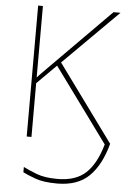

<svg xmlns="http://www.w3.org/2000/svg" viewBox="-62 -758 685 1043"><g transform="rotate(5 280.5 -237.0)"><path d="M289 240Q402 240 464.5 178Q527 116 558 0L254 -417L552 -714H514L179 -376Q166 -362 153 -349.5Q140 -337 129 -324V-714H103V0H129V-293L234 -398L529 6Q499 112 444 163.5Q389 215 289 215Q220 215 175.5 198Q131 181 102 166V195Q125 207 170 223.5Q215 240 289 240Z"/></g></svg>

Font: Noto Sans UI Thin
Style: Regular
Weight: 250
Designer: Monotype Design Team
Foundry: Monotype Imaging Inc.
Version: Version 1.901